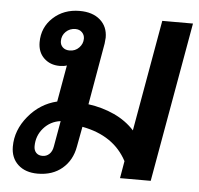

<svg xmlns="http://www.w3.org/2000/svg" viewBox="-47 -651 736 710"><g transform="rotate(5 321.0 -296.5)"><path d="M18 -82Q18 -143 61 -195Q104 -247 167 -262L191 -398Q180 -394 164 -394Q129 -394 106 -416Q83 -438 83 -475Q83 -530 122.5 -566.5Q162 -603 221 -603Q269 -603 297 -578.5Q325 -554 325 -513Q325 -507 323 -491L283 -262Q335 -255 379.5 -234.5Q424 -214 455 -180L528 -593H642L537 0H423L434 -64Q386 -155 268 -177L254 -102Q245 -51 209 -20.5Q173 10 118 10Q72 10 45 -15Q18 -40 18 -82ZM245 -502Q245 -516 235.5 -525.5Q226 -535 211 -535Q190 -535 175.5 -521Q161 -507 161 -486Q161 -472 170.5 -463Q180 -454 196 -454Q217 -454 231 -468.5Q245 -483 245 -502ZM169 -95 186 -191Q148 -186 123 -157.5Q98 -129 98 -90Q98 -75 106.5 -66Q115 -57 130 -57Q145 -57 155.5 -67Q166 -77 169 -95Z"/></g></svg>

Font: Niramit SemiBold
Style: Italic
Weight: 600
Italic angle: -10°
Designer: Katatrad Aksorn Co.,Ltd.
Foundry: Cadson Demak Co.,Ltd.
Version: Version 1.001; ttfautohint (v1.6)